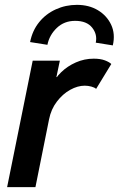

<svg xmlns="http://www.w3.org/2000/svg" viewBox="-20 -771 489 791"><path d="M9.3 0 114.7 -521H226.6L212.4 -453.6H224.1L195.3 -420.9Q206.5 -448.7 232.2 -473.6Q257.8 -498.5 292.7 -513.9Q327.6 -529.3 366.2 -529.3Q394 -529.3 412.4 -522.2Q430.7 -515.1 438.5 -507.3L376 -404.8Q370.1 -410.6 356.4 -414.3Q342.8 -418 329.1 -418Q299.8 -418 269 -400.9Q238.3 -383.8 214.4 -352.5Q190.4 -321.3 182.1 -279.3L126 0ZM444.8 -584 374.5 -595.2Q381.8 -629.4 359.6 -657.2Q337.4 -685.1 289.6 -685.1Q244.6 -685.1 214.1 -656Q183.6 -627 175.3 -586.4L104 -597.7Q113.3 -645 141.1 -679.4Q168.9 -713.9 209.7 -732.4Q250.5 -751 296.9 -751Q346.7 -751 383.5 -728.8Q420.4 -706.5 438 -668.9Q455.6 -631.3 444.8 -584Z"/></svg>

Font: Reddit Sans SemiBold
Style: Italic
Weight: 600
Italic angle: -11.25°
Designer: Stephen Hutchings
Version: Version 1.013